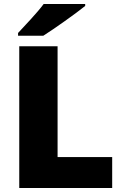

<svg xmlns="http://www.w3.org/2000/svg" viewBox="-20 -998 622 967"><path d="M409 -968V-978H200C167 -933 105 -869 71 -832V-818H198C252 -852 362 -930 409 -968ZM77 -51H545V-207H270V-765H77Z"/></svg>

Font: Noto Sans Tamil UI Black
Style: Regular
Weight: 900
Designer: Jelle Bosma - Monotype Design Team
Foundry: Monotype Imaging Inc.
Version: Version 2.004